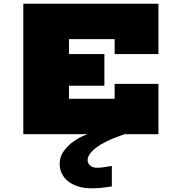

<svg xmlns="http://www.w3.org/2000/svg" viewBox="-20 -720 955 1030"><path d="M595 -430V-510H350V-430H540V-260H350V-190H595V-270H830V0H649Q647 1 631.5 6Q616 11 593.5 20Q571 29 546 41.5Q521 54 499.5 69.5Q478 85 464 103Q450 121 450 140Q450 155 463.5 167.5Q477 180 500 180Q511 180 525 178.5Q539 177 551 175Q565 173 580 170V280Q565 283 547 285Q532 287 512.5 288.5Q493 290 470 290Q429 290 397 279.5Q365 269 343.5 251Q322 233 311 209.5Q300 186 300 160Q300 120 322.5 90Q345 60 372 40.5Q399 21 422.5 11Q446 1 449 0H105V-700H830V-430Z"/></svg>

Font: Imperial One
Style: Regular
Weight: 400
Designer: Jovanny Lemonad
Foundry: Jovanny Lemonad
Version: Version 1.000